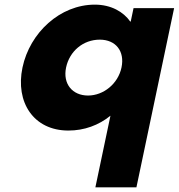

<svg xmlns="http://www.w3.org/2000/svg" viewBox="-20 -548 771 828"><path d="M77 -257C45.5 -107 124.8 15 274.8 15C343.8 15 405.7 -8 456.3 -49L391.3 260H568.3L730.9 -513H555.9L543.7 -455H541.7C512.5 -497 459 -528 389 -528C239 -528 108.6 -407 77 -257ZM265 -257C279.8 -327 338.3 -377 410.3 -377C479.3 -377 518.8 -327 504 -257C489.1 -186 425.6 -136 359.6 -136C292.6 -136 250.1 -186 265 -257Z"/></svg>

Font: Hussar
Style: BdOblTwo
Weight: 700
Foundry: Cannot Into Space Fonts
Version: Version 2.00